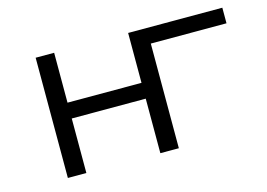

<svg xmlns="http://www.w3.org/2000/svg" viewBox="-73 -628 1058 762"><g transform="rotate(-15 456.0 -247.0)"><path d="M121 0V-494H197V-289H501V-494H888V-430H577V0H501V-224H197V0Z"/></g></svg>

Font: Nunito Sans 7pt Expanded Light
Style: Regular
Weight: 300
Width: 7
Designer: Vernon Adams
Foundry: Vernon Adams
Version: Version 3.101;gftools[0.9.27]